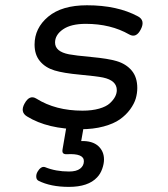

<svg xmlns="http://www.w3.org/2000/svg" viewBox="-20 -482 640 732"><path d="M235.8 -13.7 218.8 85.4Q216.3 98.1 220.9 102.3Q225.6 106.4 234.4 106Q299.8 102.1 299.8 132.3Q299.8 149.9 285.6 160.9Q271.5 171.9 243.2 171.9Q192.4 171.9 151.9 155.3Q144 152.3 136.2 157.7Q128.4 163.1 123 172.9Q117.7 182.1 118.2 192.4Q118.7 202.6 126.5 207Q172.9 230.5 242.7 230.5Q316.4 230.5 350.1 194.3Q362.8 181.2 369.6 161.9Q376.5 142.6 376.5 126Q376.5 94.7 354.5 74.7Q332.5 54.7 289.6 55.7L301.8 -13.7ZM111.8 -312Q111.8 -273.4 132.3 -248.8Q152.8 -224.1 188 -213.4Q221.7 -203.1 285.2 -197.3Q348.6 -191.4 372.6 -186.5Q425.3 -175.3 425.3 -138.2Q425.3 -126 418.9 -113.5Q412.6 -101.1 398.9 -88.4Q385.3 -75.7 358.2 -67.9Q331.1 -60.1 294.4 -60.1Q191.9 -60.1 118.7 -106Q92.8 -122.1 73.7 -87.4Q55.7 -54.7 83 -38.1Q162.1 10.7 287.1 10.7Q335.9 10.7 374.8 0.2Q413.6 -10.3 437 -26.9Q460.4 -43.5 476.1 -64.9Q491.7 -86.4 497.6 -106.4Q503.4 -126.5 503.4 -146.5Q503.4 -187.5 482.2 -212.9Q460.9 -238.3 424.8 -249Q392.1 -258.8 328.9 -264.6Q265.6 -270.5 243.2 -274.9Q189.9 -285.2 189.9 -319.8Q189.9 -349.1 220.2 -370.1Q250.5 -391.1 307.1 -391.1Q401.9 -391.1 472.7 -350.6Q499.5 -335.4 517.1 -370.6Q534.2 -404.3 506.3 -419.4Q427.7 -461.9 311.5 -461.9Q215.8 -461.9 163.8 -418.5Q111.8 -375 111.8 -312Z"/></svg>

Font: Courier Prime Code
Style: Italic
Weight: 400
Italic angle: -10°
Designer: Alan Dague-Greene
Foundry: Quote-Unquote Apps
Version: Version 3.18